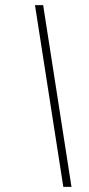

<svg xmlns="http://www.w3.org/2000/svg" viewBox="-20 -732 349 752"><path d="M117 -712H149L260 0H228Z"/></svg>

Font: Trirong ExtraLight
Style: Italic
Weight: 275
Italic angle: -12°
Designer: Katatrad Team
Foundry: CadsonDemak
Version: Version 1.003